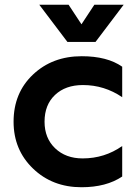

<svg xmlns="http://www.w3.org/2000/svg" viewBox="-20 -776 567 806"><path d="M493 -496V-368Q418 -419 328 -419Q255 -419 211 -377.5Q167 -336 167 -265Q167 -196 211.5 -153.5Q256 -111 327 -111Q419 -111 493 -163V-35Q426 10 322 10Q200 10 118.5 -68.5Q37 -147 37 -265Q37 -386 118.5 -463Q200 -540 323 -540Q430 -540 493 -496ZM263 -600H381L499 -756H376L322 -674L268 -756H145Z"/></svg>

Font: Roundo SemiBold
Style: Regular
Weight: 600
Designer: Namrata Goyal (Gurmukhi), Shiva Nallaperumal (Latin)
Foundry: Indian Type Foundry
Version: Version 1.000;PS 1.0;hotconv 1.0.88;makeotf.lib2.5.647800